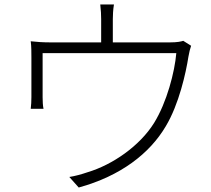

<svg xmlns="http://www.w3.org/2000/svg" viewBox="-20 -812 941 856"><path d="M117 -327H174C171 -339 170 -363 170 -378V-575H766C759 -492 724 -356 667 -264C603 -161 481 -77 370 -44C344 -35 315 -27 289 -23L331 24C517 -27 647 -127 719 -249C778 -347 809 -488 820 -559C823 -577 828 -597 832 -608L797 -630C787 -627 772 -623 737 -623H483V-727C483 -743 484 -768 488 -792H427C430 -768 431 -743 431 -727V-623H205C172 -623 143 -625 117 -628C120 -607 120 -576 120 -556V-379C120 -364 119 -340 117 -327Z"/></svg>

Font: GenEiGothic-pro-Light
Style: Regular
Weight: 300
Designer: Ryoko NISHIZUKA (kana & ideographs); Paul D. Hunt (Latin, Greek & Cyrillic); Wenlong ZHANG (bopomofo); Sandoll Communica
Foundry: Adobe Systems Incorporated; o_tamon
Version: Version 1.000.140830